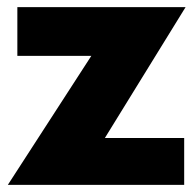

<svg xmlns="http://www.w3.org/2000/svg" viewBox="-20 -520 545 540"><path d="M2 0 236.8 -362.8H28.8V-500H502L274.9 -131.8H498V0Z"/></svg>

Font: Human Sans Black
Style: Regular
Weight: 800
Designer: Tim Radville
Foundry: Continuum
Version: Version 1.000;FEAKit 1.0